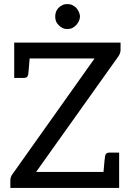

<svg xmlns="http://www.w3.org/2000/svg" viewBox="-20 -926 647 946"><path d="M158 -79H490Q496 -150 498 -158Q501 -174 518 -174H567V0H31V-38Q31 -53 40 -66L446 -638H126Q120 -562 119 -559Q116 -542 98 -542H50V-716H574V-680Q574 -664 563 -648ZM368 -821Q362 -809 355 -802Q346 -793 336 -788Q326 -783 312 -783Q298 -783 288 -788Q278 -793 269 -802Q260 -811 256 -821Q252 -832 252 -844Q252 -857 256 -868Q260 -879 269 -888Q276 -895 288 -901Q298 -906 312 -906Q326 -906 336 -901Q348 -895 355 -888Q361 -882 368 -868Q374 -856 374 -844Q374 -833 368 -821Z"/></svg>

Font: Aleo
Style: Regular
Weight: 400
Designer: Alessio Laiso
Version: Version 1.1